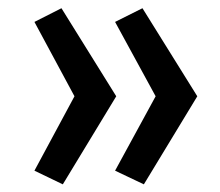

<svg xmlns="http://www.w3.org/2000/svg" viewBox="-20 -499 550 479"><path d="M65.9 -73.2 176.3 -278.3V-239.3L65.9 -444.3L133.3 -478.5L270 -258.8L136.7 -39.1ZM267.1 -73.2 378.9 -278.3V-239.3L267.1 -444.3L335.4 -478.5L472.2 -258.8L338.9 -39.1Z"/></svg>

Font: Monda Medium
Style: Regular
Weight: 500
Designer: Vernon Adams
Foundry: Vernon Adams
Version: Version 2.200